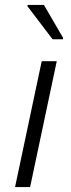

<svg xmlns="http://www.w3.org/2000/svg" viewBox="-20 -758 287 778"><path d="M41 0 149 -510H210L102 0ZM193 -599 91 -733 92 -738H158L236 -604L235 -599Z"/></svg>

Font: Saira Light
Style: Italic
Weight: 300
Italic angle: -12°
Designer: Hector Gatti with collaboration of the Omnibus-Type team
Foundry: Omnibus-Type
Version: Version 1.100; ttfautohint (v1.8.3)